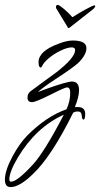

<svg xmlns="http://www.w3.org/2000/svg" viewBox="-81 -461 408 782"><path d="M154 -441Q160 -441 179 -425Q198 -409 214 -391Q242 -409 270 -424Q298 -439 303 -439Q307 -439 307 -436Q307 -434 304.5 -430.5Q302 -427 300 -425L202 -348Q198 -345 196 -348L148 -427Q147 -428 147 -432Q147 -441 154 -441ZM-38 301Q-61 301 -61 271Q-61 233 -29 174Q0 121 31 90Q108 13 190 -16Q205 -49 205 -83Q205 -105 192 -105Q183 -105 124 -75Q64 -45 50 -45Q31 -45 31 -63Q31 -80 43 -89Q60 -102 86.5 -121Q113 -140 148 -166Q225 -226 225 -257Q225 -268 211 -268Q194 -268 167.5 -255.5Q141 -243 119 -225Q97 -207 90 -191Q87 -186 85 -186Q76 -186 76 -208Q76 -253 158 -283Q191 -296 215 -296Q271 -296 271 -265Q271 -238 239 -206Q230 -197 205.5 -179.5Q181 -162 141 -136Q94 -105 73 -86Q86 -91 105 -98Q192 -129 212 -129Q241 -129 241 -94Q241 -67 224 -25H236Q266 -25 266 3Q266 26 259 26Q253 26 252 10Q251 -7 236 -7Q225 -7 217 -2Q173 87 132 149.5Q91 212 54 247Q-1 301 -38 301ZM-36 279Q-11 279 54 208Q76 184 107.5 133.5Q139 83 179 6Q65 58 -8 180Q-43 239 -43 270Q-43 279 -36 279Z"/></svg>

Font: Petemoss
Style: Regular
Weight: 400
Designer: Robert E. Leuschke
Foundry: Robert E. Leuschke
Version: Version 1.010; ttfautohint (v1.8.3)